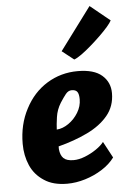

<svg xmlns="http://www.w3.org/2000/svg" viewBox="-60 -936 663 987"><g transform="rotate(-5 271.5 -442.0)"><path d="M247 8Q174 8 128 -23Q80 -54 58 -104.8Q36 -155.5 36 -216Q36 -315.5 78 -395Q119.5 -475.5 191.2 -519.8Q263 -564 350 -564Q434 -564 475 -528.2Q516 -492.5 516 -436Q516 -369 476.5 -321.2Q437 -273.5 369.8 -241Q302.5 -208.5 219 -187V-173Q222 -141 238 -125.5Q254 -110 290 -110Q317.5 -110 349 -122.5Q380.5 -135 407.5 -153.5Q434.5 -172 448 -190L493 -106Q468.5 -72.5 428 -46.8Q387.5 -21 340 -6.5Q292.5 8 247 8ZM217 -274Q248 -276 278.2 -297Q308.5 -318 328.2 -350.5Q348 -383 348 -419Q348 -445.5 339.8 -457.2Q331.5 -469 311 -469Q293 -469 279.5 -452Q266 -435 250 -410Q229 -376.5 223.5 -338Q218 -299.5 217 -274ZM338 -625 277 -673 440 -892 542 -809Q536.5 -797.5 518.8 -777Q501 -756.5 476.2 -732.5Q451.5 -708.5 425.2 -685.8Q399 -663 375.8 -646.5Q352.5 -630 338 -625Z"/></g></svg>

Font: Merriweather Sans ExtraBold
Style: Italic
Weight: 800
Italic angle: -7.5°
Designer: Eben Sorkin
Foundry: Eben Sorkin
Version: Version 2.001; ttfautohint (v1.8.3)